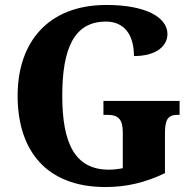

<svg xmlns="http://www.w3.org/2000/svg" viewBox="-20 -744 782 774"><path d="M405 10C492 10 568 -9 645 -46V-206C645 -262 657 -281 696 -281H704V-337H397V-281H413C458 -281 475 -262 475 -210V-66C455 -62 436 -60 419 -60C282 -60 231 -166 231 -358C231 -551 280 -657 407 -657C481 -657 520 -604 520 -518C611 -518 655 -559 655 -607C655 -672 572 -724 409 -724C174 -724 51 -574 51 -358C51 -137 167 10 405 10Z"/></svg>

Font: Noto Serif Sinhala SemiCondensed ExtraBold
Style: Regular
Weight: 800
Width: 4
Designer: Jelle Bosma - Monotype Design Team
Foundry: Monotype Imaging Inc.
Version: Version 2.007